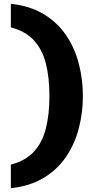

<svg xmlns="http://www.w3.org/2000/svg" viewBox="-20 -770 530 1010"><path d="M37 96Q114 76 158.5 27.5Q203 -21 221.5 -95Q240 -169 240 -265Q240 -361 221.5 -435Q203 -509 158.5 -557.5Q114 -606 37 -626V-750Q138 -739 210 -695.5Q282 -652 327.5 -585Q373 -518 394.5 -435.5Q416 -353 416 -265Q416 -177 394.5 -94.5Q373 -12 327.5 55Q282 122 210 165.5Q138 209 37 220Z"/></svg>

Font: Georama ExtraExtended
Style: Bold
Weight: 700
Width: 8
Designer: Jean-Baptiste Levee
Foundry: Production Type
Version: Version 1.000